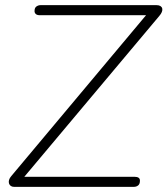

<svg xmlns="http://www.w3.org/2000/svg" viewBox="-20 -725 650 745"><path d="M34 0Q27 0 22 -3.5Q17 -7 15 -13Q13 -19 15 -26.5Q17 -34 24 -42L566 -689V-666H134Q124 -666 119 -670.5Q114 -675 114 -682Q114 -695 121.5 -700Q129 -705 137 -705H588Q597 -705 602.5 -701.5Q608 -698 609.5 -692Q611 -686 608 -678.5Q605 -671 598 -663L55 -16V-39H502Q512 -39 517.5 -35.5Q523 -32 523 -24Q523 -11 516 -5.5Q509 0 500 0Z"/></svg>

Font: Nunito ExtraLight ExtraLight
Style: Italic
Weight: 250
Italic angle: -9°
Version: Version 3.602